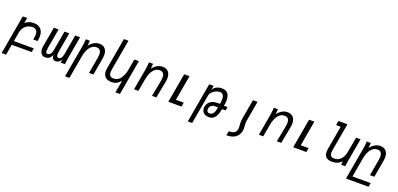

<svg xmlns="http://www.w3.org/2000/svg" viewBox="-13 -2022 7192 3468"><g transform="rotate(20 3583.0 -288.5)"><path d="M99 -550H184L164 -447Q205 -478.5 242 -492Q279 -505.5 324.5 -505.5Q416 -505.5 464.2 -456Q512.5 -406.5 512.5 -318.5Q512.5 -287.5 506.5 -252L501.5 -222.5H420L426 -259Q431.5 -290.5 431.5 -317.5Q431.5 -428.5 332.5 -428.5Q319.5 -428.5 312 -427.5Q259 -422.5 220.8 -396.5Q182.5 -370.5 161.2 -335Q140 -299.5 133.5 -264L100.5 -75.5H484L470.5 0H87L51.5 203H-33.5Z M1109 0H1029L1034.5 -61.5Q1015 -25 989.2 -8.5Q963.5 8 930.5 8Q898 8 877 -14.5Q856 -37 859.5 -92Q843.5 -51 822.5 -29.2Q801.5 -7.5 778.2 -0.2Q755 7 726 7Q697 7 674 -8Q651 -23 637.8 -52Q624.5 -81 624.5 -120.5Q624.5 -143.5 628.5 -165L696.5 -550H787L722 -180Q715 -139 715 -115.5Q715 -89 723.2 -77Q731.5 -65 749 -65Q779 -65 802 -91Q825 -117 835.5 -176L901.5 -550H993L928 -180Q922.5 -147 922.5 -126.5Q922.5 -65 963.5 -65Q992 -65 1011.5 -90.5Q1031 -116 1041.5 -176L1107.5 -550H1200.5L1126 -127Q1116.5 -71.5 1109 0Z M1311.5 -553 1388.5 -550 1380 -452.5Q1418.5 -503.5 1468 -531.8Q1517.5 -560 1569 -560Q1644.5 -560 1682.5 -516.2Q1720.5 -472.5 1720.5 -394Q1720.5 -361.5 1713.5 -322L1656.5 0H1572.5L1623.5 -288Q1633 -342.5 1633 -377Q1633 -427 1612.2 -454.5Q1591.5 -482 1541.5 -482Q1489 -482 1449.2 -447.5Q1409.5 -413 1385 -359.5Q1360.5 -306 1350 -247L1270.5 205.5H1186.5L1295 -410Q1301 -445 1304.2 -474Q1307.5 -503 1311.5 -553Z M2008 17Q1929 17 1887 -23.8Q1845 -64.5 1845 -137Q1845 -161 1849.5 -187L1956 -790H2043L1942 -219Q1933.5 -171 1933.5 -145.5Q1933.5 -104.5 1952.8 -80.2Q1972 -56 2020.5 -56Q2103 -56 2153.5 -125.5Q2204 -195 2224 -308L2259 -507.5H2346L2227 167H2140L2183.5 -69.5Q2140.5 -23.5 2101 -3.2Q2061.5 17 2008 17Z M2520.5 -494.5Q2524 -532 2526 -550H2603.5L2595 -452.5Q2633.5 -503.5 2682.8 -531.8Q2732 -560 2784 -560Q2858.5 -560 2897.2 -516.5Q2936 -473 2936 -395.5Q2936 -361 2928.5 -322L2866.5 0H2782.5L2838.5 -288Q2849 -343 2849 -377Q2849 -426.5 2827.8 -454.2Q2806.5 -482 2756.5 -482Q2704 -482 2664.2 -447.5Q2624.5 -413 2600 -359.5Q2575.5 -306 2565 -247L2521.5 0H2437.5L2510 -410Q2516 -443.5 2520.5 -494.5Z M3196.5 -565H3298.5L3213 -80H3364L3350 0H3097Z M3683 -550H3767L3752 -470Q3780.5 -514.5 3824.8 -536.8Q3869 -559 3925 -559Q4006.5 -559 4041.8 -513Q4077 -467 4077 -385Q4077 -335.5 4066 -274L4135 -277L4123 -208.5L4054 -205.5Q4038.5 -121.5 4012.5 -73.8Q3986.5 -26 3953 -7.2Q3919.5 11.5 3876 11.5Q3830.5 11.5 3799.2 -5.2Q3768 -22 3753 -50.5Q3738 -79 3738 -114Q3738 -131 3740.5 -143.5Q3747.5 -184.5 3772.8 -216Q3798 -247.5 3835.8 -264.8Q3873.5 -282 3917 -282L3987 -285Q3995.5 -334 3995.5 -370Q3995.5 -485 3911.5 -485Q3875 -485 3835.2 -466.2Q3795.5 -447.5 3767 -417.8Q3738.5 -388 3733 -358L3632.5 213H3548.5ZM3965.5 -163 3974 -211.5H3912.5Q3872 -211.5 3845.5 -189.2Q3819 -167 3812.5 -130Q3811 -121 3811 -113.5Q3811 -87.5 3826 -72.2Q3841 -57 3867.5 -57Q3906 -57 3931.5 -87Q3957 -117 3965.5 -163Z M4541 32.5Q4545 11 4545 -11Q4545 -22 4544 -35.2Q4543 -48.5 4542.5 -54Q4539.5 -85 4539.5 -105.5Q4539.5 -142.5 4546.5 -180.5L4611.5 -550H4523.5L4458 -177.5Q4450.5 -136.5 4450.5 -95.5Q4450.5 -80.5 4451.5 -65.2Q4452.5 -50 4453 -45Q4455.5 -22.5 4455.5 -4.5Q4455.5 17.5 4451.5 38Q4446.5 65.5 4432.8 84.8Q4419 104 4388.5 115.2Q4358 126.5 4306.5 126.5L4286.5 210Q4401.5 210 4464 161.8Q4526.5 113.5 4541 32.5Z M4920.5 -494.5Q4924 -532 4926 -550H5003.5L4995 -452.5Q5033.5 -503.5 5082.8 -531.8Q5132 -560 5184 -560Q5258.5 -560 5297.2 -516.5Q5336 -473 5336 -395.5Q5336 -361 5328.5 -322L5266.5 0H5182.5L5238.5 -288Q5249 -343 5249 -377Q5249 -426.5 5227.8 -454.2Q5206.5 -482 5156.5 -482Q5104 -482 5064.2 -447.5Q5024.5 -413 5000 -359.5Q4975.5 -306 4965 -247L4921.5 0H4837.5L4910 -410Q4916 -443.5 4920.5 -494.5Z M5596.5 -565H5698.5L5613 -80H5764L5750 0H5497Z M6092 -130.5Q6092 -159.5 6098 -193L6177 -641H6088L6103 -725H6276L6187 -221Q6178 -171.5 6178 -145Q6178 -104 6197.8 -82.5Q6217.5 -61 6266.5 -61Q6319 -61 6358 -89Q6397 -117 6420.5 -161Q6444 -205 6453 -255L6505 -550H6591L6514.5 -116Q6508 -80 6501.5 -33.5L6496.5 3L6418 0L6428 -70.5Q6360.5 7 6243 7Q6164.5 7 6128.2 -28.2Q6092 -63.5 6092 -130.5Z M6711.5 -553 6788.5 -550 6780 -452.5Q6818.5 -503.5 6868 -531.8Q6917.5 -560 6969 -560Q7044.5 -560 7082.5 -516.2Q7120.5 -472.5 7120.5 -394Q7120.5 -361.5 7113.5 -322L7056.5 0H6972.5L7023.5 -288Q7033 -342.5 7033 -377Q7033 -427 7012.2 -454.5Q6991.5 -482 6941.5 -482Q6889 -482 6849.2 -447.5Q6809.5 -413 6785 -359.5Q6760.5 -306 6750 -247L6684 130H7033L7020 205.5H6586.5L6695 -410Q6701 -445 6704.2 -474Q6707.5 -503 6711.5 -553Z"/></g></svg>

Font: JuliaMono Italic
Style: Regular
Weight: 400
Italic angle: -9°
Monospace: yes
Designer: cormullion
Foundry: corm
Version: Version 0.049; ttfautohint (v1.8.4)